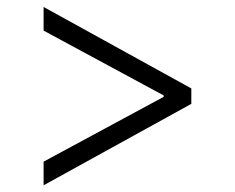

<svg xmlns="http://www.w3.org/2000/svg" viewBox="-20 -567 692 565"><path d="M543 -261.4 108.3 -21.7V-91.3L461.6 -282V-286.2L108.3 -476.9V-546.5L543 -306.8Z"/></svg>

Font: Inter Zeller Light
Style: Regular
Weight: 300
Designer: Rasmus Andersson; Joe Bland
Foundry: zeller
Version: Version 3.015;git-dec3a8cb1